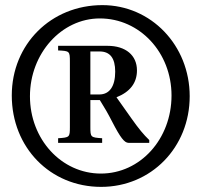

<svg xmlns="http://www.w3.org/2000/svg" viewBox="-20 -711 787 750"><path d="M563 -153V-164C541 -185 522 -208 493 -249L435 -331C488 -352 515 -387 515 -436C515 -495 471 -532 400 -532H207V-514C252 -512 253 -511 253 -470V-215C253 -175 252 -174 207 -171V-153H379V-171C334 -174 333 -175 333 -215V-320H370C391 -286 400 -271 419 -234C450 -174 466 -153 482 -153ZM333 -342V-510H369C410 -510 430 -484 430 -431C430 -374 408 -342 368 -342ZM721 -335C721 -534 570 -691 380 -691C179 -691 26 -538 26 -338C26 -135 176 19 375 19C570 19 721 -135 721 -335ZM650 -338C650 -168 528 -33 374 -33C220 -33 97 -167 97 -335C97 -502 220 -639 370 -639C526 -639 650 -506 650 -338Z"/></svg>

Font: XITS Math
Style: Bold
Weight: 700
Designer: MicroPress Inc., with final additions and corrections provided by Coen Hoffman, Elsevier (retired)
Version: Version 1.105